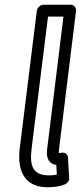

<svg xmlns="http://www.w3.org/2000/svg" viewBox="-20 -751 340 808"><path d="M113 -126 182 -681H247L178 -120C175 -95 181 -74 198 -63C204 -59 213 -57 217 -57L219 -16C209 -14 200 -13 187 -13C122 -13 103 -47 113 -126ZM63 -126C52 -35 81 37 180 37C209 37 234 33 253 25C263 21 272 10 271 -2L266 -88C265 -103 252 -111 239 -108C232 -107 231 -107 228 -107C228 -109 227 -113 228 -120L300 -706C301 -717 293 -731 278 -731H163C152 -731 137 -721 135 -706Z"/></svg>

Font: Falling Sky
Style: OuObl
Weight: 400
Designer: Paul D. Hunt
Foundry: Adobe Systems Incorporated
Version: Version 1.02